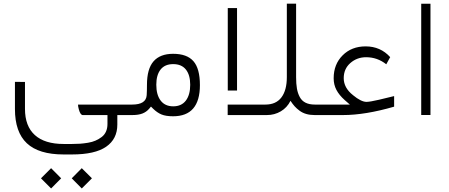

<svg xmlns="http://www.w3.org/2000/svg" viewBox="-20 -643 2510 1073"><path d="M671.4 0H650.4H635.7V14.6V53.2Q635.7 133.8 573.2 177Q510.7 220.2 382.3 220.2H335.4Q196.8 220.2 130.1 157.7Q63.5 95.2 63.5 -33.7V-185.5L119.6 -185.1V-34.2Q119.6 62 174.8 111.8Q230 161.6 335.4 161.6H382.3Q406.7 161.6 427.2 160.2Q447.8 158.7 471.7 154.8Q495.6 150.9 513.9 142.8Q532.2 134.8 548.1 122.8Q564 110.8 572.3 92.3Q580.6 73.7 580.6 49.8V14.6V0H565.9H442.4Q429.2 0 420.4 -32.2Q416 -48.8 416 -58.6H671.4Q684.1 -58.6 684.1 -32.7V-27.3Q684.1 0 671.4 0ZM380.9 353.5 437 296.9 493.7 353.5 437 410.2ZM209 353.5 265.6 296.9 321.8 353.5 265.6 410.2Z M669.9 -58.6H718.8Q796.4 -58.6 799.8 -111.3Q801.3 -134.3 801.3 -168.5Q801.3 -258.3 838.1 -300.3Q875 -342.3 947.3 -342.3Q1024.9 -342.3 1061 -301Q1097.2 -259.8 1097.2 -167.5Q1097.2 6.8 947.3 6.8Q907.2 6.8 882.8 -3.2Q858.4 -13.2 835 -36.1L823.7 -47.4L813.5 -35.2Q797.9 -17.1 775.6 -8.5Q753.4 0 719.7 0H670.4Q657.7 0 657.7 -27.3V-32.7Q657.7 -58.6 669.9 -58.6ZM1043 -169.4Q1043 -224.1 1018.8 -254.4Q994.6 -284.7 947.8 -284.7Q901.4 -284.7 877.4 -254.4Q853.5 -224.1 853.5 -169.4Q853.5 -112.8 877.9 -80.8Q902.3 -48.8 948.2 -48.8Q994.1 -48.8 1018.6 -80.8Q1043 -112.8 1043 -169.4Z M1749.5 0H1738.3Q1712.4 0 1691.4 -6.1Q1670.4 -12.2 1654.3 -24.2Q1638.2 -36.1 1626.7 -48.8Q1615.2 -61.5 1603.5 -79.6Q1584.5 -41.5 1549.3 -20.8Q1514.2 0 1471.7 0H1252.4V-58.6H1463.4Q1522.5 -58.6 1552.7 -98.6Q1583 -138.7 1583 -211.9V-622.6H1634.8V-211.4Q1634.8 -174.3 1639.4 -147.9Q1644 -121.6 1655.3 -100.6Q1666.5 -79.6 1687.5 -69.1Q1708.5 -58.6 1739.3 -58.6H1750Q1756.8 -58.6 1759.5 -51.3Q1762.2 -43.9 1762.2 -32.7V-27.3Q1762.2 -16.1 1759 -8.1Q1755.9 0 1749.5 0ZM1252.9 -598.1H1304.7V-137.2H1252.9Z M1745.6 -58.6H1896.5H1935.1L1906.2 -84Q1875.5 -111.3 1860.1 -140.6Q1844.7 -169.9 1844.7 -205.6Q1844.7 -283.7 1894.8 -333.7Q1944.8 -383.8 2023.4 -383.8Q2106.4 -383.8 2160.6 -323.7L2138.7 -283.7Q2088.9 -323.2 2025.9 -323.2Q1975.1 -323.2 1938 -290.8Q1900.9 -258.3 1900.9 -206.1Q1900.9 -152.3 1952.6 -111.3Q1998 -73.7 2028.3 -73.7Q2046.9 -73.7 2097.2 -85.4L2182.6 -106V-46.9Q2021 0 1897 0H1746.1Q1733.4 0 1733.4 -27.3V-32.7Q1733.4 -58.6 1745.6 -58.6Z M2334 -622.1H2385.7V-0.5H2334Z"/></svg>

Font: Shabnam Thin FD
Style: Thin-FD
Weight: 100
Foundry: DejaVu fonts team - Redesigned by Saber Rastikerdar - Based on Vazir font
Version: Version 5.0.0